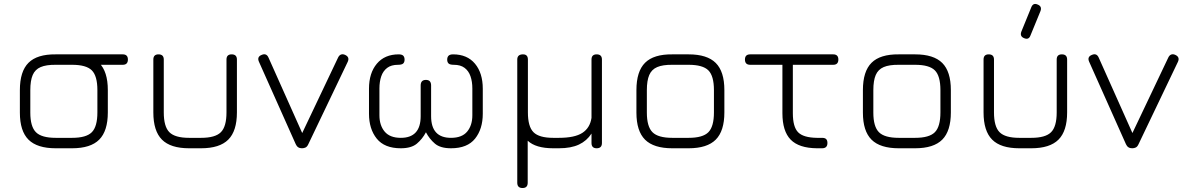

<svg xmlns="http://www.w3.org/2000/svg" viewBox="-20 -746 5974 966"><path d="M295 -420Q268.5 -420 268.5 -446.5Q268.5 -472.5 295 -472.5H597.5Q623.5 -472.5 623.5 -446.5Q623.5 -420 597.5 -420ZM260.5 0Q167 0 123.5 -43.2Q80 -86.5 80 -179.5V-292.5Q80 -387 123.5 -430.2Q167 -473.5 260.5 -472.5H342.5Q436 -472.5 479.2 -429.2Q522.5 -386 522.5 -292.5V-180.5Q522.5 -87 479.2 -43.5Q436 0 342.5 0ZM132.5 -179.5Q132.5 -109 160.8 -80.8Q189 -52.5 260.5 -52.5H342.5Q414 -52.5 442 -80.8Q470 -109 470 -180.5V-292.5Q470 -364 442 -392Q414 -420 342.5 -420H260.5Q212.5 -420.5 184.5 -408.5Q156.5 -396.5 144.5 -368.5Q132.5 -340.5 132.5 -292.5Z M751.5 -180.5V-446.5Q751.5 -472.5 777.5 -472.5Q804 -472.5 804 -446.5V-180.5Q804 -109 832.2 -80.8Q860.5 -52.5 931.5 -52.5H991.5Q1063 -52.5 1091.2 -80.8Q1119.5 -109 1119.5 -180.5V-446.5Q1119.5 -472.5 1145.5 -472.5Q1172 -472.5 1172 -446.5V-180.5Q1172 -87 1128.5 -43.5Q1085 0 991.5 0H931.5Q838 0 794.8 -43.5Q751.5 -87 751.5 -180.5Z M1531 -20Q1525.5 -8 1517.5 -4Q1509.5 0 1499 0Q1477 0 1468 -20.5L1282.5 -436Q1272 -460.5 1297 -470Q1320.5 -480 1331 -456L1516 -42H1484L1681 -456.5Q1686.5 -468 1695.5 -471.5Q1704.5 -475 1716 -470Q1740.5 -459 1729.5 -435Z M1836.5 -174V-299.5Q1836.5 -378.5 1876 -425.5Q1915.5 -472.5 1986 -472.5Q2002 -472.5 2008.8 -465.8Q2015.5 -459 2015.5 -446Q2015.5 -433 2008.5 -426.5Q2001.5 -420 1982.5 -420Q1948.5 -420 1928 -404.5Q1907.5 -389 1898.2 -362.2Q1889 -335.5 1889 -301V-166Q1889 -115.5 1915.2 -84Q1941.5 -52.5 1996.5 -52.5Q2096.5 -52.5 2096.5 -161.5V-316Q2096.5 -344 2123 -344Q2149 -344 2149 -316V-161.5Q2149 -52.5 2249 -52.5Q2304.5 -52.5 2330.5 -84Q2356.5 -115.5 2356.5 -166V-301Q2356.5 -335.5 2347.2 -362.2Q2338 -389 2317.5 -404.5Q2297 -420 2263.5 -420Q2244 -420 2237 -426.5Q2230 -433 2230 -446Q2230 -459 2237 -465.8Q2244 -472.5 2259.5 -472.5Q2330.5 -472.5 2369.8 -425.5Q2409 -378.5 2409 -299.5V-174Q2409 -97 2370.2 -48.5Q2331.5 0 2249 0Q2195.5 0 2168 -23.5Q2140.5 -47 2123 -80.5Q2105 -46.5 2077.2 -23.2Q2049.5 0 1996.5 0Q1914.5 0 1875.5 -48.5Q1836.5 -97 1836.5 -174Z M2582.5 173.5V-446.5Q2582.5 -471.5 2609.5 -472.5Q2636 -473.5 2636 -446.5V-180.5Q2636 -109 2664.2 -80.8Q2692.5 -52.5 2763.5 -52.5H2791.5Q2871.5 -52.5 2910 -77.5Q2948.5 -102.5 2956 -153V-446.5Q2956 -472.5 2982 -472.5Q3008.5 -472.5 3008.5 -446.5V-26.5Q3008.5 0 2982 0Q2956 0 2956 -26.5V-74Q2932.5 -37.5 2893 -18.8Q2853.5 0 2791.5 0H2763.5Q2675.5 0 2635 -38V173.5Q2635 200 2609 200Q2582.5 200 2582.5 173.5Z M3362.5 0Q3269 0 3225.5 -43.2Q3182 -86.5 3182 -179.5V-292.5Q3182 -387 3225.5 -430.2Q3269 -473.5 3362.5 -472.5H3444.5Q3538 -472.5 3581.2 -429.2Q3624.5 -386 3624.5 -292.5V-180.5Q3624.5 -87 3581.2 -43.5Q3538 0 3444.5 0ZM3234.5 -179.5Q3234.5 -109 3262.8 -80.8Q3291 -52.5 3362.5 -52.5H3444.5Q3516 -52.5 3544 -80.8Q3572 -109 3572 -180.5V-292.5Q3572 -364 3544 -392Q3516 -420 3444.5 -420H3362.5Q3314.5 -420.5 3286.5 -408.5Q3258.5 -396.5 3246.5 -368.5Q3234.5 -340.5 3234.5 -292.5Z M4116 0Q4108 0 4103 0Q4098 0 4089.5 0Q3999.5 -1 3958 -43.5Q3916.5 -86 3916.5 -176.5V-446.5H3969V-176.5Q3969 -107.5 3995.5 -80.5Q4022 -53.5 4090 -52.5Q4096 -52.5 4102 -52.5Q4108 -52.5 4116 -52.5Q4130.5 -52.5 4136.8 -46Q4143 -39.5 4143 -26.5Q4143 0 4116 0ZM3754.5 -420Q3728 -420 3728 -446.5Q3728 -472.5 3754.5 -472.5H4172Q4198 -472.5 4198 -446.5Q4198 -420 4172 -420Z M4502 0Q4408.5 0 4365 -43.2Q4321.5 -86.5 4321.5 -179.5V-292.5Q4321.5 -387 4365 -430.2Q4408.5 -473.5 4502 -472.5H4584Q4677.5 -472.5 4720.8 -429.2Q4764 -386 4764 -292.5V-180.5Q4764 -87 4720.8 -43.5Q4677.5 0 4584 0ZM4374 -179.5Q4374 -109 4402.2 -80.8Q4430.5 -52.5 4502 -52.5H4584Q4655.5 -52.5 4683.5 -80.8Q4711.5 -109 4711.5 -180.5V-292.5Q4711.5 -364 4683.5 -392Q4655.5 -420 4584 -420H4502Q4454 -420.5 4426 -408.5Q4398 -396.5 4386 -368.5Q4374 -340.5 4374 -292.5Z M5132.5 -554Q5110 -563 5118.5 -586.5L5168.5 -709Q5178 -733.5 5201 -723Q5223.5 -714 5215 -690.5L5164.5 -567.5Q5156 -544 5132.5 -554ZM4928.5 -180.5V-446.5Q4928.5 -472.5 4954.5 -472.5Q4981 -472.5 4981 -446.5V-180.5Q4981 -109 5009.2 -80.8Q5037.5 -52.5 5108.5 -52.5H5168.5Q5240 -52.5 5268.2 -80.8Q5296.5 -109 5296.5 -180.5V-446.5Q5296.5 -472.5 5322.5 -472.5Q5349 -472.5 5349 -446.5V-180.5Q5349 -87 5305.5 -43.5Q5262 0 5168.5 0H5108.5Q5015 0 4971.8 -43.5Q4928.5 -87 4928.5 -180.5Z M5708 -20Q5702.5 -8 5694.5 -4Q5686.5 0 5676 0Q5654 0 5645 -20.5L5459.5 -436Q5449 -460.5 5474 -470Q5497.5 -480 5508 -456L5693 -42H5661L5858 -456.5Q5863.5 -468 5872.5 -471.5Q5881.5 -475 5893 -470Q5917.5 -459 5906.5 -435Z"/></svg>

Font: Jura Light
Style: Regular
Weight: 400
Version: Version 5.106